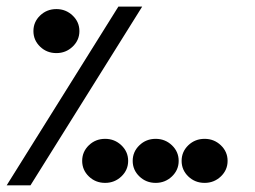

<svg xmlns="http://www.w3.org/2000/svg" viewBox="-20 -555 763 575"><path d="M592.8 -7.3Q564 -7.3 543.9 -26.6Q523.9 -45.9 523.9 -73.2Q523.9 -100.6 543.9 -119.9Q564 -139.2 592.8 -139.2Q621.1 -139.2 641.4 -119.9Q661.6 -100.6 661.6 -73.2Q661.6 -45.9 641.4 -26.6Q621.1 -7.3 592.8 -7.3ZM148.9 -396Q120.1 -396 100.1 -415.3Q80.1 -434.6 80.1 -461.9Q80.1 -489.3 100.1 -508.5Q120.1 -527.8 148.9 -527.8Q177.2 -527.8 197.5 -508.5Q217.8 -489.3 217.8 -461.9Q217.8 -434.6 197.5 -415.3Q177.2 -396 148.9 -396ZM0 0 334.5 -535.2H405.8L71.3 0ZM446.3 -7.3Q417.5 -7.3 397.5 -26.6Q377.4 -45.9 377.4 -73.2Q377.4 -100.6 397.5 -119.9Q417.5 -139.2 446.3 -139.2Q474.6 -139.2 494.9 -119.9Q515.1 -100.6 515.1 -73.2Q515.1 -45.9 494.9 -26.6Q474.6 -7.3 446.3 -7.3ZM294.9 -7.3Q266.1 -7.3 246.1 -26.6Q226.1 -45.9 226.1 -73.2Q226.1 -100.6 246.1 -119.9Q266.1 -139.2 294.9 -139.2Q323.2 -139.2 343.5 -119.9Q363.8 -100.6 363.8 -73.2Q363.8 -45.9 343.5 -26.6Q323.2 -7.3 294.9 -7.3Z"/></svg>

Font: Gasq
Style: Regular
Weight: 400
Designer: Husham Jawad
Version: Version 1.00;December 29, 2020;FontCreator 13.0.0.2683 32-bi